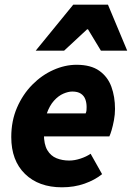

<svg xmlns="http://www.w3.org/2000/svg" viewBox="-20 -786 562 818"><path d="M244 12Q145 12 86.5 -45Q28 -102 28 -202Q28 -271 52.5 -327.5Q77 -384 117.5 -425Q158 -466 207.5 -488Q257 -510 306 -510Q367 -510 403 -484.5Q439 -459 454.5 -416.5Q470 -374 470 -322Q470 -298 465.5 -274Q461 -250 455.5 -231.5Q450 -213 446 -205H138L150 -303H345Q348 -310 348.5 -316Q349 -322 349 -330Q349 -348 343.5 -363Q338 -378 324.5 -387Q311 -396 288 -396Q271 -396 250 -387Q229 -378 210 -357Q191 -336 179 -301.5Q167 -267 167 -216Q167 -171 181.5 -146.5Q196 -122 220.5 -112Q245 -102 275 -102Q298 -102 323.5 -110.5Q349 -119 366 -131L415 -44Q384 -19 340 -3.5Q296 12 244 12ZM132 -570 292 -766H440L522 -570H410L355 -661H351L253 -570Z"/></svg>

Font: Source Sans 3 ExtraBold
Style: Italic
Weight: 800
Italic angle: -11°
Version: Version 3.052;hotconv 1.1.0;makeotfexe 2.6.0